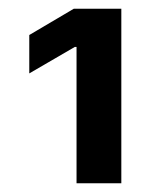

<svg xmlns="http://www.w3.org/2000/svg" viewBox="-20 -856 354 442"><path d="M259.3 -835.9V-434.1H156.2V-748H152.3L47.4 -687V-775.4L149.9 -835.9Z"/></svg>

Font: Inter 17pt SemiBold
Style: Regular
Weight: 600
Version: Version 4.001;git-66647c0bb